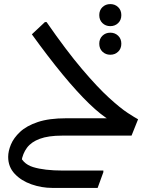

<svg xmlns="http://www.w3.org/2000/svg" viewBox="-20 -664 740 940"><path d="M284 0Q217 0 175 15.5Q133 31 112 59.5Q91 88 85 126L73 84Q87 137 142 154Q197 171 288 171H486V179L458 256H236Q184 256 134 238.5Q84 221 52 187Q20 153 20 104Q20 76 33.5 43.5Q47 11 78.5 -18.5Q110 -48 165 -66.5Q220 -85 304 -85H548L522 -73Q476 -99 416.5 -156.5Q357 -214 286.5 -299.5Q216 -385 136 -496L200 -556H208Q305 -416 381.5 -326Q458 -236 514 -185Q570 -134 605.5 -111Q641 -88 656 -80L624 0ZM520 -536Q497 -536 481.5 -551Q466 -566 466 -590Q466 -614 481.5 -629Q497 -644 520 -644Q543 -644 558.5 -629Q574 -614 574 -590Q574 -566 558.5 -551Q543 -536 520 -536ZM520 -396Q497 -396 481.5 -411Q466 -426 466 -450Q466 -474 481.5 -489Q497 -504 520 -504Q543 -504 558.5 -489Q574 -474 574 -450Q574 -426 558.5 -411Q543 -396 520 -396Z"/></svg>

Font: Kufam
Style: Regular
Weight: 400
Designer: Wael Morcos, Artur Schmal
Foundry: Original Type
Version: Version 1.301; ttfautohint (v1.8.3)